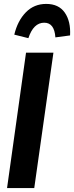

<svg xmlns="http://www.w3.org/2000/svg" viewBox="-20 -961 378 981"><path d="M155 0H16L113 -692H253ZM53 -784Q70 -855 112 -898Q154 -941 216 -941Q280 -941 311 -896.5Q342 -852 338 -780L263 -770Q258 -845 206 -845Q151 -845 125 -766Z"/></svg>

Font: Fira Sans Compressed SemiBold
Style: Italic
Weight: 600
Width: 1
Italic angle: -8°
Designer: bBox Type GmbH & Carrois Corporate GbR & Edenspiekermann AG
Foundry: bBox Type GmbH & Carrois Corporate GbR & Edenspiekermann AG
Version: Version 4.301